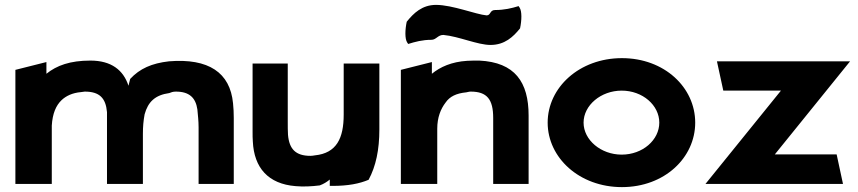

<svg xmlns="http://www.w3.org/2000/svg" viewBox="-20 -743 3513 786"><path d="M170 -441V-489L43 -457V10H192V-229C195 -278 209 -311 232 -333C250 -350 276 -363 312 -366C317 -366 322 -368 327 -368C387 -368 413 -342 418 -284V10H565V-195C565 -224 567 -248 572 -275C586 -326 615 -354 673 -362C680 -365 688 -368 700 -368C755 -368 781 -343 788 -295C790 -273 793 -248 793 -222V10H937V-260C937 -281 936 -301 934 -320C922 -446 834 -505 672 -492C601 -484 552 -462 513 -420C511 -411 508 -402 506 -392C485 -456 436 -495 350 -495C267 -495 212 -475 170 -441Z M1014 -483V-203C1014 -190 1014 -176 1015 -164C1020 -56 1078 10 1190 19C1222 22 1257 20 1289 16C1305 10 1318 2 1330 -8V18H1341C1405 18 1451 9 1489 -7C1519 -63 1533 -130 1533 -213V-483H1387V-274C1387 -177 1358 -116 1269 -107C1263 -106 1257 -105 1251 -105C1190 -105 1164 -133 1159 -191C1158 -208 1158 -225 1158 -243V-483Z M1746 -580C1766 -580 1772 -600 1795 -600C1859 -594 1935 -559 1988 -559C2046 -559 2081 -592 2109 -627C2116 -660 2117 -697 2107 -712L2103 -718C2074 -709 2044 -702 2007 -702C1984 -702 1990 -680 1972 -680C1928 -684 1832 -723 1765 -723C1708 -723 1673 -689 1645 -654C1638 -621 1637 -584 1647 -569L1651 -563C1680 -572 1709 -580 1746 -580ZM1942 -495H1941C1925 -495 1909 -495 1892 -494C1829 -490 1782 -469 1748 -441V-489L1621 -457V10H1770V-216C1770 -262 1784 -297 1804 -323C1821 -348 1848 -361 1889 -365C1895 -366 1900 -368 1907 -368C1974 -368 1999 -336 1999 -260V10H2144V-270C2144 -407 2088 -488 1942 -495Z M2369 -241C2369 -312 2440 -372 2525 -372C2611 -372 2679 -312 2679 -241C2679 -170 2611 -110 2525 -110C2440 -110 2369 -170 2369 -241ZM2222 -241C2222 -97 2352 23 2526 23C2700 23 2826 -97 2826 -241C2826 -385 2700 -505 2526 -505C2352 -505 2222 -385 2222 -241Z M3431 10 3405 -111H3152L3460 -492H2915L2941 -372H3177L2868 10Z"/></svg>

Font: Bluebird
Style: SfBdExt
Weight: 700
Designer: Jasper
Foundry: Cannot Into Space Fonts
Version: Version 0.98